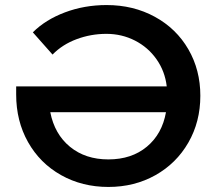

<svg xmlns="http://www.w3.org/2000/svg" viewBox="-20 -730 857 760"><path d="M773 -351Q773 -248 725.5 -165.5Q678 -83 595 -36.5Q512 10 409 10Q305 10 221.5 -37Q138 -84 91 -167.5Q44 -251 44 -356V-388H640Q633 -448 599.5 -495.5Q566 -543 514 -569.5Q462 -596 401 -596Q340 -596 283.5 -575Q227 -554 188 -514L110 -602Q160 -652 237 -681Q314 -710 402 -710Q508 -710 593 -663.5Q678 -617 725.5 -535Q773 -453 773 -351ZM637 -286H179Q196 -199 257 -149Q318 -99 409 -99Q501 -99 561.5 -149.5Q622 -200 637 -286Z"/></svg>

Font: mBank SemiBold
Style: Regular
Weight: 600
Designer: Julieta Ulanovsky
Foundry: Julieta Ulanovsky
Version: Version 7.200